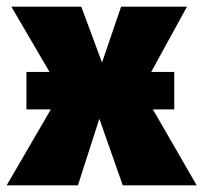

<svg xmlns="http://www.w3.org/2000/svg" viewBox="-40 -554 608 574"><path d="M417 -227 548 0H327L257 -199L193 0H-20L112 -227H39V-339H108L-6 -534H203L265 -367L322 -534H519L412 -339H481V-227Z"/></svg>

Font: Fira Sans Black
Style: Regular
Weight: 900
Designer: Carrois Corporate & Edenspiekermann AG
Foundry: Carrois Corporate GbR & Edenspiekermann AG
Version: Version 4.203